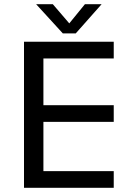

<svg xmlns="http://www.w3.org/2000/svg" viewBox="-20 -900 641 920"><path d="M95 -700V0H525V-80H188V-316H525V-396H188V-620H525V-700ZM343 -740 467 -880H387L312 -788L233 -880H153L281 -740Z"/></svg>

Font: Gully
Style: Regular
Weight: 400
Designer: jaikishan Patel
Foundry: MagicType
Version: Version 1.000;Glyphs 3.2 (3242)